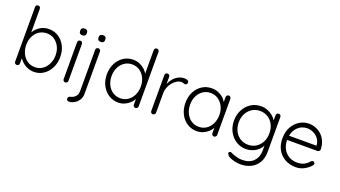

<svg xmlns="http://www.w3.org/2000/svg" viewBox="-70 -1395 3985 2249"><g transform="rotate(20 1922.0 -270.0)"><path d="M322 -523Q390 -523 442.5 -489Q495 -455 526 -395.5Q557 -336 557 -258Q557 -182 526 -121Q495 -60 442 -25Q389 10 323 10Q288 10 256.5 -1Q225 -12 199 -30.5Q173 -49 153 -74Q133 -99 121 -128L139 -141V-28Q139 -15 130.5 -6.5Q122 2 109 2Q96 2 87.5 -6.5Q79 -15 79 -28V-709Q79 -722 87 -730.5Q95 -739 109 -739Q122 -739 130.5 -730.5Q139 -722 139 -709V-374L125 -382Q135 -413 154.5 -438.5Q174 -464 200 -483Q226 -502 257 -512.5Q288 -523 322 -523ZM317 -467Q263 -467 222 -440Q181 -413 157.5 -366Q134 -319 134 -258Q134 -198 157.5 -149.5Q181 -101 222 -73.5Q263 -46 317 -46Q370 -46 410.5 -74Q451 -102 475 -150.5Q499 -199 499 -258Q499 -319 475 -366Q451 -413 410.5 -440Q370 -467 317 -467Z M743 -30Q743 -18 734 -9Q725 0 713 0Q700 0 691.5 -9Q683 -18 683 -30V-490Q683 -502 691.5 -511Q700 -520 713 -520Q726 -520 734.5 -511Q743 -502 743 -490ZM713 -587Q692 -587 681.5 -596.5Q671 -606 671 -624V-634Q671 -652 682.5 -661.5Q694 -671 714 -671Q733 -671 743.5 -661.5Q754 -652 754 -634V-624Q754 -606 743.5 -596.5Q733 -587 713 -587Z M972 46Q972 94 949.5 127.5Q927 161 894 179Q861 197 828 197Q815 197 807.5 189Q800 181 800 170V166Q800 154 808 147Q816 140 826 138Q849 133 868.5 121Q888 109 900 88Q912 67 912 37V-479Q912 -491 920.5 -500Q929 -509 942 -509Q955 -509 963.5 -500Q972 -491 972 -479ZM942 -588Q921 -588 910.5 -597.5Q900 -607 900 -625V-635Q900 -653 911.5 -662.5Q923 -672 943 -672Q962 -672 972.5 -662.5Q983 -653 983 -635V-625Q983 -607 972.5 -597.5Q962 -588 942 -588Z M1588 -740Q1601 -740 1609.5 -731.5Q1618 -723 1618 -710V-30Q1618 -18 1609 -9Q1600 0 1588 0Q1575 0 1566.5 -9Q1558 -18 1558 -30V-149L1575 -163Q1575 -135 1560 -104.5Q1545 -74 1517.5 -48Q1490 -22 1453.5 -6Q1417 10 1375 10Q1308 10 1254.5 -25Q1201 -60 1170 -120Q1139 -180 1139 -257Q1139 -333 1170 -393.5Q1201 -454 1254 -488.5Q1307 -523 1374 -523Q1415 -523 1452 -508Q1489 -493 1517.5 -467Q1546 -441 1562.5 -407.5Q1579 -374 1579 -338L1558 -353V-710Q1558 -722 1566.5 -731Q1575 -740 1588 -740ZM1380 -46Q1434 -46 1474.5 -73.5Q1515 -101 1538.5 -148.5Q1562 -196 1562 -257Q1562 -317 1538.5 -364.5Q1515 -412 1474 -439.5Q1433 -467 1380 -467Q1328 -467 1286.5 -439.5Q1245 -412 1221.5 -364.5Q1198 -317 1198 -257Q1198 -197 1221.5 -149Q1245 -101 1286.5 -73.5Q1328 -46 1380 -46Z M1805 0Q1791 0 1783 -9Q1775 -18 1775 -30V-478Q1775 -490 1783.5 -499Q1792 -508 1805 -508Q1818 -508 1826.5 -499Q1835 -490 1835 -478V-328L1820 -325Q1823 -360 1837.5 -394.5Q1852 -429 1877 -458Q1902 -487 1936.5 -505Q1971 -523 2014 -523Q2032 -523 2049 -515.5Q2066 -508 2066 -491Q2066 -476 2058 -468Q2050 -460 2039 -460Q2030 -460 2019.5 -465Q2009 -470 1992 -470Q1964 -470 1936 -453.5Q1908 -437 1885 -409Q1862 -381 1848.5 -346.5Q1835 -312 1835 -277V-30Q1835 -18 1826 -9Q1817 0 1805 0Z M2567 -511Q2580 -511 2588.5 -502Q2597 -493 2597 -480V-30Q2597 -18 2588 -9Q2579 0 2567 0Q2554 0 2545.5 -9Q2537 -18 2537 -30V-149L2554 -157Q2554 -129 2538.5 -100Q2523 -71 2496 -46Q2469 -21 2432.5 -5.5Q2396 10 2354 10Q2286 10 2232.5 -25Q2179 -60 2148.5 -121Q2118 -182 2118 -258Q2118 -336 2149 -395.5Q2180 -455 2233 -489Q2286 -523 2353 -523Q2396 -523 2433.5 -508Q2471 -493 2499 -467Q2527 -441 2542.5 -407.5Q2558 -374 2558 -338L2537 -353V-480Q2537 -493 2545.5 -502Q2554 -511 2567 -511ZM2359 -46Q2412 -46 2453 -73.5Q2494 -101 2517.5 -149.5Q2541 -198 2541 -258Q2541 -317 2517.5 -364Q2494 -411 2453 -439Q2412 -467 2359 -467Q2307 -467 2265.5 -440Q2224 -413 2200.5 -366Q2177 -319 2177 -258Q2177 -198 2200.5 -149.5Q2224 -101 2265 -73.5Q2306 -46 2359 -46Z M2967 -523Q3012 -523 3050 -507.5Q3088 -492 3116.5 -467.5Q3145 -443 3161 -415.5Q3177 -388 3177 -363L3160 -387V-480Q3160 -493 3168.5 -502Q3177 -511 3190 -511Q3204 -511 3212 -502Q3220 -493 3220 -480V-47Q3220 33 3187 88Q3154 143 3097.5 171.5Q3041 200 2969 200Q2934 200 2895.5 191Q2857 182 2829.5 168Q2802 154 2799 139Q2791 130 2791.5 121.5Q2792 113 2800 107Q2810 100 2821 105.5Q2832 111 2854 120Q2864 123 2881 129Q2898 135 2921.5 139.5Q2945 144 2971 144Q3061 144 3110.5 92.5Q3160 41 3160 -43V-139L3171 -136Q3162 -100 3141.5 -73Q3121 -46 3093 -27.5Q3065 -9 3032.5 0.5Q3000 10 2968 10Q2899 10 2844 -25Q2789 -60 2756.5 -120Q2724 -180 2724 -257Q2724 -333 2756.5 -393.5Q2789 -454 2843.5 -488.5Q2898 -523 2967 -523ZM2974 -467Q2919 -467 2875.5 -439.5Q2832 -412 2807.5 -364.5Q2783 -317 2783 -257Q2783 -197 2807.5 -149Q2832 -101 2875.5 -73.5Q2919 -46 2974 -46Q3029 -46 3072 -73Q3115 -100 3140 -147.5Q3165 -195 3165 -257Q3165 -319 3140 -366.5Q3115 -414 3072 -440.5Q3029 -467 2974 -467Z M3589 10Q3512 10 3453 -23Q3394 -56 3361 -115Q3328 -174 3328 -253Q3328 -338 3361.5 -398Q3395 -458 3448.5 -490.5Q3502 -523 3562 -523Q3606 -523 3647.5 -507.5Q3689 -492 3721.5 -461.5Q3754 -431 3773.5 -387Q3793 -343 3795 -285Q3794 -273 3785 -264.5Q3776 -256 3764 -256H3363L3351 -310H3745L3732 -298V-318Q3728 -365 3702 -398Q3676 -431 3639 -448Q3602 -465 3562 -465Q3532 -465 3500.5 -453Q3469 -441 3443.5 -415.5Q3418 -390 3402 -350.5Q3386 -311 3386 -257Q3386 -198 3410 -150Q3434 -102 3479.5 -74Q3525 -46 3588 -46Q3623 -46 3651 -56Q3679 -66 3700 -82.5Q3721 -99 3735 -117Q3746 -126 3757 -126Q3767 -126 3774.5 -118Q3782 -110 3782 -100Q3782 -88 3772 -79Q3742 -43 3694 -16.5Q3646 10 3589 10Z"/></g></svg>

Font: zvoove
Style: Regular
Weight: 400
Designer: Vernon Adams (Nunito) & Andrew Paglinawan (Quicksand)
Foundry: zvoove
Version: Version 3.006